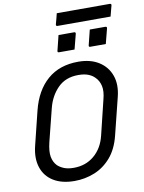

<svg xmlns="http://www.w3.org/2000/svg" viewBox="-110 -1121 913 1216"><g transform="rotate(-10 346.0 -513.0)"><path d="M422 -720Q501 -720 554.5 -686Q608 -652 629 -592.5Q650 -533 630 -455L571 -218Q550 -134 504.5 -81.5Q459 -29 398 -4.5Q337 20 270 20Q188 20 134.5 -13Q81 -46 61.5 -105.5Q42 -165 61 -242L115 -461Q146 -585 223.5 -652.5Q301 -720 422 -720ZM154 -250Q140 -192 146.5 -157Q153 -122 175 -99Q192 -83 217 -73Q242 -63 279 -63Q356 -63 410.5 -109Q465 -155 484 -234L538 -456Q552 -508 544 -543Q536 -578 513 -600Q497 -617 471.5 -627Q446 -637 408 -637Q326 -637 276 -586.5Q226 -536 207 -461ZM329 -908H429Q440 -908 438 -897L413 -800H313Q302 -800 305 -811ZM530 -908H630Q641 -908 639 -897L614 -800H514Q503 -800 506 -811ZM342 -1046H683Q694 -1046 692 -1035Q687 -1018 683 -1001Q679 -984 674 -966H333Q322 -966 324 -977Q329 -995 333.5 -1012Q338 -1029 342 -1046Z"/></g></svg>

Font: Recursive Sn Lnr St
Style: Italic
Weight: 400
Italic angle: -15°
Version: Version 1.079;hotconv 1.0.112;makeotfexe 2.5.65598; ttfautoh